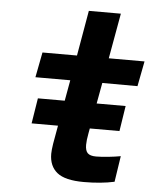

<svg xmlns="http://www.w3.org/2000/svg" viewBox="-53 -797 707 848"><g transform="rotate(5 300.0 -373.5)"><path d="M196 -107.5Q196 -123.5 200.5 -152.5L215 -234H98L116 -346.5H235L251.5 -438.5H97L118.5 -550H271.5L306.5 -751H448.5L412.5 -550H571L549.5 -438.5L393.5 -439L376.5 -346.5H505L487.5 -234H356L352 -212Q346 -180.5 346 -160.5Q346 -134.5 357 -123.8Q368 -113 394 -113Q416 -113 447.5 -116.2Q479 -119.5 503 -124L485.5 -9Q426 4 350 4Q266.5 4 231.2 -24.8Q196 -53.5 196 -107.5Z"/></g></svg>

Font: JuliaMono ExtraBoldItalic
Style: Regular
Weight: 800
Italic angle: -9°
Monospace: yes
Designer: cormullion
Foundry: corm
Version: Version 0.049; ttfautohint (v1.8.4)